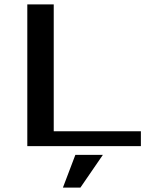

<svg xmlns="http://www.w3.org/2000/svg" viewBox="-20 -669 690 879"><path d="M625 0V-68H226V-649H105V0ZM451 40H325L268 190H348Z"/></svg>

Font: Gamestation Extended
Style: Regular
Weight: 400
Width: 7
Designer: Jonas Hecksher
Foundry: Jonas Hecksher, Playtypeª, e-types AS
Version: Version 1.003